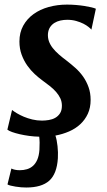

<svg xmlns="http://www.w3.org/2000/svg" viewBox="-20 -588 469 839"><path d="M32.7 -107.4Q40.5 -101.1 54 -93Q67.4 -85 84.2 -77.9Q101.1 -70.8 121.3 -65.9Q141.6 -61 163.6 -61Q177.7 -61 193.1 -63.5Q208.5 -65.9 221.2 -73Q233.9 -80.1 242.2 -92.8Q250.5 -105.5 250.5 -126Q250.5 -143.6 243.7 -158.2Q236.8 -172.9 225.1 -186.3Q213.4 -199.7 197.5 -212.2Q181.6 -224.6 163.6 -237.8Q148.9 -248.5 131.6 -264.4Q114.3 -280.3 99.4 -301.3Q84.5 -322.3 74.7 -348.6Q64.9 -375 64.9 -406.7Q64.9 -445.8 81.5 -475.8Q98.1 -505.9 126.5 -526.4Q154.8 -546.9 192.6 -557.4Q230.5 -567.9 272.9 -567.9Q292.5 -567.9 312.5 -566.2Q332.5 -564.5 349.6 -561.8Q366.7 -559.1 379.9 -555.9Q393.1 -552.7 398.9 -549.8L379.4 -458.5Q376 -462.9 366.9 -470.2Q357.9 -477.5 344.5 -484.4Q331.1 -491.2 313.2 -496.3Q295.4 -501.5 273.9 -501.5Q258.3 -501.5 243.9 -498.3Q229.5 -495.1 217.8 -487.8Q206.1 -480.5 198.5 -468.8Q190.9 -457 189.5 -439.9Q188.5 -422.9 193.8 -407.7Q199.2 -392.6 210.2 -378.4Q221.2 -364.3 237.1 -350.3Q252.9 -336.4 272 -322.3Q291 -307.6 309.8 -290.8Q328.6 -273.9 343.3 -253.2Q357.9 -232.4 366.9 -207.3Q376 -182.1 376 -151.4Q376 -117.2 363.8 -90.8Q351.6 -64.5 330.8 -45.2Q310.1 -25.9 282 -13.7Q253.9 -1.5 222.2 4.4Q228.5 23.4 231.4 50.8Q234.4 78.1 232.9 103.5Q228.5 171.9 195.1 201.7Q161.6 231.4 94.7 231.4Q85 231.4 72.5 230.5Q60.1 229.5 48.1 227.5Q36.1 225.6 26.4 223.1Q16.6 220.7 12.7 217.8L29.8 148.4Q36.1 151.9 45.7 153.8Q55.2 155.8 66.4 155.8Q83 155.8 97.9 151.4Q112.8 147 124.3 136.7Q135.7 126.5 143.1 109.4Q150.4 92.3 152.3 66.9Q153.3 49.3 153.1 34.9Q152.8 20.5 151.4 9.3Q129.4 8.8 107.4 5.9Q85.4 2.9 66.4 -1.5Q47.4 -5.9 33 -11Q18.6 -16.1 12.2 -21.5Z"/></svg>

Font: Brush Lettering One
Style: Bold Italic
Weight: 400
Italic angle: -7°
Designer: Eben Sorkin
Foundry: Eben Sorkin
Version: Version 1.001